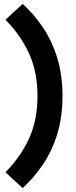

<svg xmlns="http://www.w3.org/2000/svg" viewBox="-20 -819 391 983"><path d="M172 -327Q172 -451 128.5 -545.5Q85 -640 8 -718L96 -799Q154 -747 200.5 -677.5Q247 -608 273.5 -521Q300 -434 300 -327Q300 -221 273.5 -134Q247 -47 200.5 22Q154 91 96 144L8 63Q85 -15 128.5 -109.5Q172 -204 172 -327Z"/></svg>

Font: Gabarito SemiBold
Style: Regular
Weight: 600
Designer: Leandro Assis / Alvaro Franca / Felipe Casaprima
Foundry: Naipe Foundry
Version: Version 1.000